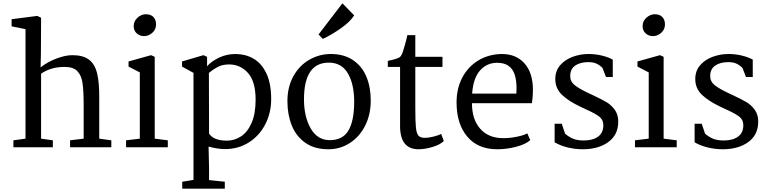

<svg xmlns="http://www.w3.org/2000/svg" viewBox="-20 -889 4643 1159"><path d="M134 -52V-713L50 -730V-773L205 -793L228 -782L227 -566L225 -482Q266 -515 320.5 -535.5Q375 -556 416 -556Q481 -556 516.5 -529.5Q552 -503 566 -447Q580 -391 579 -296V-52L652 -42V0H403V-42L485 -52V-255Q485 -342 478 -388.5Q471 -435 446.5 -460Q422 -485 370 -485Q286 -485 228 -444V-52L299 -42V0H61V-42Z M922 -742Q922 -711 899.5 -691Q877 -671 849 -671Q824 -671 805.5 -687.5Q787 -704 787 -731Q787 -761 810 -782Q833 -803 860 -803Q891 -803 906.5 -786Q922 -769 922 -742ZM914 -546V-52L993 -42V0H741V-42L824 -52V-452L756 -487V-518L892 -556Z M1617 -291Q1617 -208 1581.5 -139Q1546 -70 1482.5 -29.5Q1419 11 1338 11Q1297 11 1239 -4L1242 127V198L1337 208V250H1080V208L1148 197V-449L1079 -487V-518L1208 -556L1230 -546V-489Q1255 -518 1301 -540.5Q1347 -563 1402 -563Q1461 -563 1509.5 -535.5Q1558 -508 1587.5 -447Q1617 -386 1617 -291ZM1241 -449 1242 -83Q1254 -63 1281 -51.5Q1308 -40 1350 -40Q1395 -40 1434.5 -65.5Q1474 -91 1498.5 -146.5Q1523 -202 1523 -287Q1523 -397 1477 -448.5Q1431 -500 1363 -500Q1323 -500 1294.5 -485Q1266 -470 1241 -449Z M1715 0ZM2218 -283Q2218 -197 2184 -130Q2150 -63 2091.5 -25.5Q2033 12 1963 12Q1878 12 1822.5 -27.5Q1767 -67 1741 -132.5Q1715 -198 1715 -278Q1715 -364 1751 -429Q1787 -494 1847.5 -528.5Q1908 -563 1977 -563Q2056 -563 2110.5 -526.5Q2165 -490 2191.5 -426.5Q2218 -363 2218 -283ZM1815 -289Q1815 -185 1855.5 -114Q1896 -43 1971 -43Q2049 -43 2083.5 -101.5Q2118 -160 2118 -275Q2118 -381 2080 -446Q2042 -511 1965 -511Q1815 -511 1815 -289ZM2047 -869 2118 -796Q2092 -756 2036 -717Q1980 -678 1929 -654L1903 -681Z M2487 -546H2651V-485H2487V-239Q2487 -157 2490.5 -121Q2494 -85 2505.5 -71Q2517 -57 2544 -57Q2568 -57 2599.5 -65Q2631 -73 2643 -81L2659 -38Q2638 -16 2591.5 -2Q2545 12 2507 12Q2395 12 2395 -128V-485H2321V-521Q2337 -526 2347 -527Q2377 -535 2388.5 -541Q2400 -547 2408 -566Q2414 -582 2424.5 -619Q2435 -656 2439 -677H2487Z M3197 -346Q3197 -308 3191 -266H2829Q2829 -168 2879 -111.5Q2929 -55 3019 -55Q3057 -55 3099.5 -63.5Q3142 -72 3163 -84L3181 -43Q3153 -18 3096 -3Q3039 12 2981 12Q2865 12 2800.5 -64.5Q2736 -141 2736 -271Q2736 -354 2770 -419.5Q2804 -485 2865.5 -523Q2927 -561 3006 -563Q3095 -564 3146 -506.5Q3197 -449 3197 -346ZM2830 -324H3097Q3098 -335 3098 -357Q3098 -405 3086.5 -440Q3075 -475 3046 -494Q3021 -510 2980 -510Q2920 -510 2878.5 -464.5Q2837 -419 2830 -324Z M3371 -142 3391 -82Q3417 -60 3442.5 -50.5Q3468 -41 3504 -41Q3558 -41 3590 -64Q3622 -87 3622 -133Q3622 -166 3597.5 -185Q3573 -204 3519 -228Q3507 -233 3483 -245Q3413 -278 3372.5 -316.5Q3332 -355 3332 -412Q3332 -462 3362 -496Q3392 -530 3438 -546.5Q3484 -563 3532 -563Q3576 -563 3615.5 -553Q3655 -543 3679 -529V-424H3638L3617 -479Q3601 -495 3581.5 -504.5Q3562 -514 3532 -514Q3482 -514 3452 -493Q3422 -472 3422 -430Q3422 -397 3448.5 -375.5Q3475 -354 3532 -327L3558 -315Q3613 -289 3641 -272.5Q3669 -256 3690.5 -227Q3712 -198 3712 -155Q3712 -75 3652 -31.5Q3592 12 3498 12Q3453 12 3408.5 1.5Q3364 -9 3328 -30V-142Z M3994 -742Q3994 -711 3971.5 -691Q3949 -671 3921 -671Q3896 -671 3877.5 -687.5Q3859 -704 3859 -731Q3859 -761 3882 -782Q3905 -803 3932 -803Q3963 -803 3978.5 -786Q3994 -769 3994 -742ZM3986 -546V-52L4065 -42V0H3813V-42L3896 -52V-452L3828 -487V-518L3964 -556Z M4216 -142 4236 -82Q4262 -60 4287.5 -50.5Q4313 -41 4349 -41Q4403 -41 4435 -64Q4467 -87 4467 -133Q4467 -166 4442.5 -185Q4418 -204 4364 -228Q4352 -233 4328 -245Q4258 -278 4217.5 -316.5Q4177 -355 4177 -412Q4177 -462 4207 -496Q4237 -530 4283 -546.5Q4329 -563 4377 -563Q4421 -563 4460.5 -553Q4500 -543 4524 -529V-424H4483L4462 -479Q4446 -495 4426.5 -504.5Q4407 -514 4377 -514Q4327 -514 4297 -493Q4267 -472 4267 -430Q4267 -397 4293.5 -375.5Q4320 -354 4377 -327L4403 -315Q4458 -289 4486 -272.5Q4514 -256 4535.5 -227Q4557 -198 4557 -155Q4557 -75 4497 -31.5Q4437 12 4343 12Q4298 12 4253.5 1.5Q4209 -9 4173 -30V-142Z"/></svg>

Font: Martel DemiBold
Style: Regular
Weight: 600
Designer: Dan Reynolds
Foundry: Dan Reynolds
Version: Version 1.001; ttfautohint (v1.1) -l 5 -r 5 -G 72 -x 0 -D la